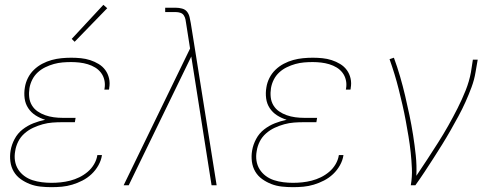

<svg xmlns="http://www.w3.org/2000/svg" viewBox="-20 -767 2040 795"><path d="M193 8Q170 8 147 5.5Q124 3 103.5 -5Q83 -13 65.5 -25.5Q48 -38 37 -56.5Q26 -75 23 -98Q20 -121 24 -144Q28 -168 40.5 -191.5Q53 -215 73.5 -231Q94 -247 118 -256.5Q142 -266 167 -271Q145 -278 127 -289.5Q109 -301 97 -319Q85 -337 82 -359.5Q79 -382 83 -405Q86 -425 95.5 -444Q105 -463 120.5 -478Q136 -493 155 -503Q174 -513 194 -518.5Q214 -524 234.5 -526Q255 -528 275 -528Q295 -528 315 -526Q335 -524 353.5 -518Q372 -512 388.5 -502Q405 -492 416 -477Q427 -462 431.5 -442.5Q436 -423 432 -402Q432 -401 432 -399.5Q432 -398 431 -396H412Q412 -397 412.5 -398.5Q413 -400 413 -401Q416 -419 412 -436Q408 -453 398 -466Q388 -479 374 -487.5Q360 -496 343.5 -501Q327 -506 309.5 -508Q292 -510 275 -510Q257 -510 239 -508.5Q221 -507 203 -502Q185 -497 167.5 -488.5Q150 -480 136 -467Q122 -454 113.5 -437Q105 -420 102 -402Q99 -383 101 -364.5Q103 -346 112 -331Q121 -316 135.5 -306Q150 -296 167 -290Q184 -284 202.5 -281.5Q221 -279 240 -279H293L290 -261H237Q217 -261 197 -259.5Q177 -258 157 -252.5Q137 -247 117.5 -238Q98 -229 81.5 -214.5Q65 -200 55.5 -181Q46 -162 43 -142Q39 -121 42 -101.5Q45 -82 55 -66Q65 -50 80.5 -38.5Q96 -27 114.5 -21Q133 -15 153 -12.5Q173 -10 193 -10Q212 -10 231.5 -12Q251 -14 270.5 -19Q290 -24 308.5 -33Q327 -42 343 -55.5Q359 -69 369.5 -87Q380 -105 383 -124Q383 -125 383 -125Q383 -125 383 -125H402Q402 -125 402 -124.5Q402 -124 402 -124Q399 -103 387.5 -82.5Q376 -62 359 -46Q342 -30 321.5 -19.5Q301 -9 279.5 -2.5Q258 4 236.5 6Q215 8 193 8ZM289 -594 277 -606 408 -747 424 -733Z M492 0 767 -566 751 -668Q750 -677 748 -686.5Q746 -696 741 -703.5Q736 -711 727 -714Q718 -717 708 -717H664V-735H708Q721 -735 734 -731.5Q747 -728 754.5 -718.5Q762 -709 765 -696Q768 -683 770 -671L783 -590L877 0H856L772 -533L513 0Z M1193 8Q1170 8 1147 5.5Q1124 3 1103.5 -5Q1083 -13 1065.5 -25.5Q1048 -38 1037 -56.5Q1026 -75 1023 -98Q1020 -121 1024 -144Q1028 -168 1040.5 -191.5Q1053 -215 1073.5 -231Q1094 -247 1118 -256.5Q1142 -266 1167 -271Q1145 -278 1127 -289.5Q1109 -301 1097 -319Q1085 -337 1082 -359.5Q1079 -382 1083 -405Q1086 -425 1095.5 -444Q1105 -463 1120.5 -478Q1136 -493 1155 -503Q1174 -513 1194 -518.5Q1214 -524 1234.5 -526Q1255 -528 1275 -528Q1295 -528 1315 -526Q1335 -524 1353.5 -518Q1372 -512 1388.5 -502Q1405 -492 1416 -477Q1427 -462 1431.5 -442.5Q1436 -423 1432 -402Q1432 -401 1432 -399.5Q1432 -398 1431 -396H1412Q1412 -397 1412.5 -398.5Q1413 -400 1413 -401Q1416 -419 1412 -436Q1408 -453 1398 -466Q1388 -479 1374 -487.5Q1360 -496 1343.5 -501Q1327 -506 1309.5 -508Q1292 -510 1275 -510Q1257 -510 1239 -508.5Q1221 -507 1203 -502Q1185 -497 1167.5 -488.5Q1150 -480 1136 -467Q1122 -454 1113.5 -437Q1105 -420 1102 -402Q1099 -383 1101 -364.5Q1103 -346 1112 -331Q1121 -316 1135.5 -306Q1150 -296 1167 -290Q1184 -284 1202.5 -281.5Q1221 -279 1240 -279H1293L1290 -261H1237Q1217 -261 1197 -259.5Q1177 -258 1157 -252.5Q1137 -247 1117.5 -238Q1098 -229 1081.5 -214.5Q1065 -200 1055.5 -181Q1046 -162 1043 -142Q1039 -121 1042 -101.5Q1045 -82 1055 -66Q1065 -50 1080.5 -38.5Q1096 -27 1114.5 -21Q1133 -15 1153 -12.5Q1173 -10 1193 -10Q1212 -10 1231.5 -12Q1251 -14 1270.5 -19Q1290 -24 1308.5 -33Q1327 -42 1343 -55.5Q1359 -69 1369.5 -87Q1380 -105 1383 -124Q1383 -125 1383 -125Q1383 -125 1383 -125H1402Q1402 -125 1402 -124.5Q1402 -124 1402 -124Q1399 -103 1387.5 -82.5Q1376 -62 1359 -46Q1342 -30 1321.5 -19.5Q1301 -9 1279.5 -2.5Q1258 4 1236.5 6Q1215 8 1193 8Z M1681 0Q1687 -35 1685.5 -69Q1684 -103 1680.5 -136Q1677 -169 1671.5 -202Q1666 -235 1660 -267.5Q1654 -300 1646.5 -332.5Q1639 -365 1631 -397Q1623 -429 1613.5 -460Q1604 -491 1593 -522L1611 -528Q1625 -490 1636.5 -450.5Q1648 -411 1657.5 -370.5Q1667 -330 1675.5 -289.5Q1684 -249 1690.5 -207.5Q1697 -166 1701.5 -124Q1706 -82 1704 -39Q1727 -73 1749.5 -107.5Q1772 -142 1794 -176.5Q1816 -211 1836 -246.5Q1856 -282 1874.5 -318.5Q1893 -355 1908 -392.5Q1923 -430 1930 -468L1938 -520H1958L1949 -468Q1944 -437 1932.5 -406Q1921 -375 1907.5 -345Q1894 -315 1878 -285.5Q1862 -256 1845.5 -227Q1829 -198 1811 -169Q1793 -140 1775 -112Q1757 -84 1738.5 -56Q1720 -28 1700 0Z"/></svg>

Font: Iosevka SS04 Thin Oblique
Style: Regular
Weight: 100
Italic angle: -9°
Monospace: yes
Designer: Belleve Invis
Foundry: Belleve Invis
Version: Version 19.0.0; ttfautohint (v1.8.4)